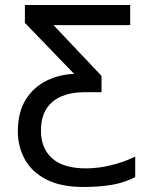

<svg xmlns="http://www.w3.org/2000/svg" viewBox="-20 -734 590 764"><path d="M312 10Q221 10 163 -20.5Q105 -51 78 -101.5Q51 -152 51 -211Q51 -287 82 -337Q113 -387 164.5 -412.5Q216 -438 275 -440L79 -643V-714H498V-634H193L384 -432V-367H312Q264 -367 225.5 -351Q187 -335 165 -301.5Q143 -268 143 -213Q143 -144 187.5 -104Q232 -64 323 -64Q370 -64 422 -76.5Q474 -89 518 -111V-29Q475 -7 425 1.5Q375 10 312 10Z"/></svg>

Font: Noto Sans Display
Style: Regular
Weight: 400
Designer: Monotype Design Team
Foundry: Monotype Imaging Inc.
Version: Version 2.003